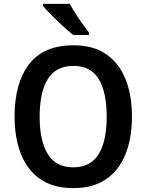

<svg xmlns="http://www.w3.org/2000/svg" viewBox="-20 -1009 753 988"><path d="M659 -409Q659 -299 626 -216Q593 -133 526 -87Q459 -41 357 -41Q254 -41 187 -87.5Q120 -134 87.5 -217Q55 -300 55 -410Q55 -581 129.5 -678.5Q204 -776 358 -776Q460 -776 526.5 -730Q593 -684 626 -601.5Q659 -519 659 -409ZM184 -409Q184 -284 226 -216Q268 -148 357 -148Q446 -148 487.5 -215.5Q529 -283 529 -409Q529 -534 488 -602Q447 -670 358 -670Q268 -670 226 -602Q184 -534 184 -409ZM339 -989Q351 -967 368.5 -939.5Q386 -912 405 -885.5Q424 -859 438 -841V-829H357Q335 -846 304 -874.5Q273 -903 244.5 -931.5Q216 -960 201 -979V-989Z"/></svg>

Font: Noto Sans Tamil UI SemiCondensed SemiBold
Style: Regular
Weight: 600
Width: 4
Designer: Jelle Bosma - Monotype Design Team
Foundry: Monotype Imaging Inc.
Version: Version 2.004; ttfautohint (v1.8.4.7-5d5b)